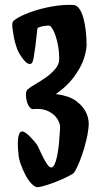

<svg xmlns="http://www.w3.org/2000/svg" viewBox="-20 -743 424 787"><path d="M216.8 -252.9Q207 -268.6 193.8 -277.8Q180.7 -287.1 167 -291.5Q153.3 -295.9 140.1 -296.4Q127 -296.9 118.2 -295.9Q108.4 -293.9 100.6 -304.7Q92.8 -315.4 89.4 -329.6Q85.9 -343.8 86.4 -357.9Q86.9 -372.1 93.8 -377Q105.5 -386.7 127.4 -399.4Q149.4 -412.1 170.4 -427.2Q191.4 -442.4 207 -460.9Q222.7 -479.5 222.7 -501Q222.7 -530.3 218.3 -554.2Q213.9 -578.1 208 -595.7Q202.1 -613.3 195.8 -623.5Q189.5 -633.8 186.5 -635.7Q183.6 -638.7 175.8 -638.2Q168 -637.7 159.2 -636.2Q150.4 -634.8 143.1 -632.3Q135.7 -629.9 134.8 -628.9Q132.8 -627 130.9 -605Q128.9 -583 125.5 -556.6Q122.1 -530.3 118.2 -507.8Q114.3 -485.4 108.4 -482.4Q96.7 -476.6 82.5 -491.7Q68.4 -506.8 56.6 -528.3Q50.8 -539.1 45.4 -556.6Q40 -574.2 36.6 -592.3Q33.2 -610.4 31.2 -626Q29.3 -641.6 31.2 -650.4Q32.2 -658.2 55.7 -671.4Q79.1 -684.6 115.2 -696.8Q151.4 -709 195.3 -716.8Q239.3 -724.6 281.2 -722.7Q294.9 -721.7 305.2 -707Q315.4 -692.4 321.8 -669.4Q328.1 -646.5 331.5 -617.2Q335 -587.9 335 -557.6Q333 -524.4 319.3 -490.2Q307.6 -460.9 281.7 -425.8Q255.9 -390.6 209 -357.4Q261.7 -350.6 289.1 -331.1Q316.4 -311.5 329.1 -289.1Q343.8 -263.7 343.8 -232.4Q341.8 -202.1 334 -169.4Q326.2 -136.7 316.4 -108.4Q306.6 -80.1 296.9 -59.6Q287.1 -39.1 283.2 -35.2Q279.3 -30.3 260.3 -20.5Q241.2 -10.7 217.3 -1Q193.4 8.8 169.9 16.1Q146.5 23.4 134.8 24.4Q123 24.4 109.4 10.3Q95.7 -3.9 84.5 -25.4Q73.2 -46.9 64.9 -70.3Q56.6 -93.8 55.7 -111.3Q53.7 -128.9 53.2 -146Q52.7 -163.1 54.2 -175.8Q55.7 -188.5 59.6 -196.3Q63.5 -204.1 71.3 -204.1Q77.1 -204.1 85.4 -198.2Q93.8 -192.4 102.5 -183.6Q111.3 -174.8 119.6 -165Q127.9 -155.3 133.8 -146.5Q136.7 -140.6 143.6 -125.5Q150.4 -110.4 158.2 -95.2Q166 -80.1 174.3 -68.4Q182.6 -56.6 190.4 -56.6Q197.3 -56.6 203.1 -68.4Q209 -80.1 212.9 -98.1Q216.8 -116.2 219.7 -138.2Q222.7 -160.2 223.6 -181.6Q224.6 -197.3 225.6 -207.5Q226.6 -217.8 226.1 -225.6Q225.6 -233.4 223.1 -239.3Q220.7 -245.1 216.8 -252.9Z"/></svg>

Font: Jolly Lodger
Style: Regular
Weight: 400
Designer: Stuart Sandler
Foundry: Font Diner, Inc
Version: Version 1.000